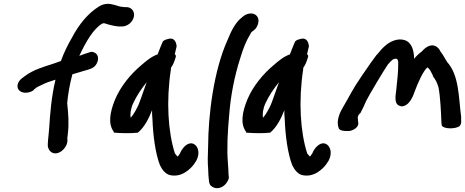

<svg xmlns="http://www.w3.org/2000/svg" viewBox="-20 -766 2422 1000"><path d="M72 -326C66 -298 89 -283 113 -283C127 -283 143 -287 156 -297V-299L170 -310C171 -311 182 -317 200 -325C219 -335 240 -342 269 -351C247 -259 241 -172 236 -97C235 -75 230 -42 229 -18V-5C230 5 237 18 242 22C274 53 327 12 331 -30V-41C330 -45 331 -52 333 -66C340 -126 336 -169 330 -229C334 -274 343 -327 357 -379C382 -386 413 -396 424 -399C443 -404 468 -410 480 -429C495 -451 495 -479 476 -490C469 -494 459 -499 448 -494L423 -486C415 -484 405 -479 393 -475C428 -550 466 -615 512 -643C514 -644 518 -645 519 -645C523 -645 524 -645 530 -643C544 -638 573 -630 599 -628H615C643 -628 671 -650 677 -678C683 -704 667 -729 638 -729H628C622 -730 614 -730 605 -732C589 -736 565 -746 541 -746C527 -746 511 -742 495 -732C439 -697 391 -639 356 -572C335 -536 315 -497 297 -448C284 -444 267 -437 254 -433C211 -419 153 -403 110 -370L94 -358C83 -350 75 -338 72 -326Z M579 -247C553 -183 541 -121 573 -79L572 -75H577C610 -72 663 -71 698 -75C733 -104 755 -149 772 -192C772 -178 772 -160 774 -145C777 -63 789 33 813 94C825 119 840 137 861 145C926 162 972 113 990 90L1003 70C1024 29 1010 -5 991 -15C976 -25 950 -20 928 13C924 19 921 24 917 34L907 48C907 48 906 48 905 49C902 46 897 42 891 33C855 -79 845 -241 870 -404C870 -408 870 -411 871 -414C879 -424 888 -443 895 -468C897 -473 897 -479 890 -484C894 -495 896 -512 900 -525C899 -537 893 -576 852 -562C839 -559 833 -555 828 -550C822 -535 810 -509 801 -483C768 -471 743 -450 713 -424C662 -381 608 -317 579 -247ZM674 -229C692 -268 718 -306 744 -338C730 -301 717 -259 703 -224C696 -206 676 -169 661 -153C657 -169 660 -199 674 -229Z M1167 -562C1091 -396 1065 -162 1064 -7C1062 42 1061 80 1064 111C1065 144 1066 157 1068 173C1070 200 1081 204 1088 208C1108 221 1140 213 1158 189C1165 179 1175 165 1171 150L1170 137C1170 126 1169 111 1167 82C1161 12 1165 -76 1174 -171C1181 -265 1201 -368 1230 -459C1249 -521 1261 -550 1284 -589C1286 -593 1288 -596 1289 -598L1303 -609C1317 -620 1322 -634 1325 -646C1332 -675 1313 -696 1287 -696C1273 -696 1258 -690 1248 -682L1237 -673C1203 -645 1183 -601 1167 -562Z M1268 -247C1242 -183 1230 -121 1262 -79L1261 -75H1266C1299 -72 1352 -71 1387 -75C1422 -104 1444 -149 1461 -192C1461 -178 1461 -160 1463 -145C1466 -63 1478 33 1502 94C1514 119 1529 137 1550 145C1615 162 1661 113 1679 90L1692 70C1713 29 1699 -5 1680 -15C1665 -25 1639 -20 1617 13C1613 19 1610 24 1606 34L1596 48C1596 48 1595 48 1594 49C1591 46 1586 42 1580 33C1544 -79 1534 -241 1559 -404C1559 -408 1559 -411 1560 -414C1568 -424 1577 -443 1584 -468C1586 -473 1586 -479 1579 -484C1583 -495 1585 -512 1589 -525C1588 -537 1582 -576 1541 -562C1528 -559 1522 -555 1517 -550C1511 -535 1499 -509 1490 -483C1457 -471 1432 -450 1402 -424C1351 -381 1297 -317 1268 -247ZM1363 -229C1381 -268 1407 -306 1433 -338C1419 -301 1406 -259 1392 -224C1385 -206 1365 -169 1350 -153C1346 -169 1349 -199 1363 -229Z M1742 -104 1743 -105C1742 -82 1781 -83 1801 -84H1802C1820 -88 1853 -103 1845 -132L1844 -146C1842 -155 1843 -166 1858 -178L1859 -181C1868 -197 1877 -217 1887 -240C1899 -266 1985 -409 2000 -430C2010 -442 2020 -452 2026 -456C2030 -459 2033 -459 2039 -460H2044C2052 -460 2055 -446 2054 -435V-432C2055 -396 2048 -341 2044 -299C2038 -256 2034 -222 2064 -214H2065C2065 -214 2068 -212 2072 -212C2115 -214 2134 -273 2140 -290C2155 -331 2184 -397 2206 -415C2211 -412 2220 -401 2220 -401L2235 -372L2234 -370C2248 -352 2257 -336 2264 -310C2273 -265 2277 -184 2279 -128L2281 -112C2292 -93 2351 -94 2372 -108V-107C2380 -116 2383 -124 2382 -136C2382 -141 2381 -150 2382 -155V-156C2368 -261 2372 -372 2309 -443C2298 -459 2290 -478 2274 -498C2256 -536 2217 -544 2177 -498C2163 -488 2150 -476 2137 -460C2136 -499 2127 -544 2088 -557C2050 -569 2012 -549 1990 -531C1974 -518 1959 -501 1943 -481H1942C1925 -458 1899 -423 1865 -372C1812 -295 1802 -267 1769 -212C1750 -181 1732 -141 1742 -104Z"/></svg>

Font: Stray Cat
Style: ExBlkCnObl
Weight: 1000
Version: Version 1.0